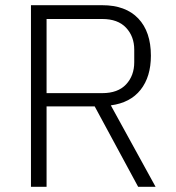

<svg xmlns="http://www.w3.org/2000/svg" viewBox="-20 -718 676 738"><path d="M159 0H99V-698H373Q463 -698 511.5 -647Q560 -596 560 -504Q560 -423 520.5 -373Q481 -323 406 -313L578 0H511L344 -309H159ZM373 -360Q433 -360 464.5 -393.5Q496 -427 496 -479V-527Q496 -578 464.5 -611.5Q433 -645 373 -645H159V-360Z"/></svg>

Font: IBM Plex Sans Thai Looped Light
Style: Regular
Weight: 300
Designer: Mike Abbink, Paul van der Laan, Pieter van Rosmalen, Ben Mitchell, Mark Frömberg
Foundry: Bold Monday
Version: Version 1.1